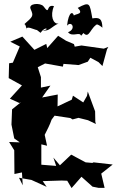

<svg xmlns="http://www.w3.org/2000/svg" viewBox="-20 -924 590 971"><path d="M462 -308 461 -361 424 -461 420 -439 401 -406 349 -440 343 -420 271 -386 272 -446 193 -431 235 -491 187 -481V-534L171 -584L208 -603L298 -587L301 -601L377 -595L424 -612L437 -632L478 -610L498 -590L521 -674L528 -687L505 -678L392 -694L358 -688L354 -701L314 -718L274 -743L219 -681L214 -702L154 -672L93 -739L32 -713L80 -689L45 -607L26 -604L24 -529L91 -492L30 -425L78 -403L87 -408L41 -371L38 -294L52 -224L80 -204L26 -206L52 -164L53 -44L91 -52L95 13L76 -25L139 -14L216 21L196 -8L292 -11L320 -10L342 27L392 -30L448 20L478 26H509L492 -46L550 -92L453 -103L447 -100L413 -103L340 -142L283 -88L250 -127L264 -85L189 -91V-194L218 -187L206 -242C219 -268 232 -292 241 -319L256 -339L336 -327L347 -320L377 -328L425 -316L465 -297ZM185 -758C212 -797 233 -772 196 -771C228 -762 243 -792 276 -805C249 -800 232 -845 253 -893C209 -904 236 -843 200 -892C185 -911 121 -908 135 -878C150 -843 149 -842 101 -800C104 -812 117 -782 113 -773C112 -798 151 -774 167 -772ZM402 -757C433 -724 436 -789 479 -805C450 -794 464 -814 498 -784C496 -829 485 -837 447 -831C433 -907 436 -918 373 -884C416 -842 334 -860 356 -834C351 -873 327 -867 319 -794C341 -822 368 -778 324 -761C346 -734 383 -766 390 -743Z"/></svg>

Font: Asimov Aggro
Style: Condensed
Weight: 500
Designer: Google
Version: Version 2.000980; 2014